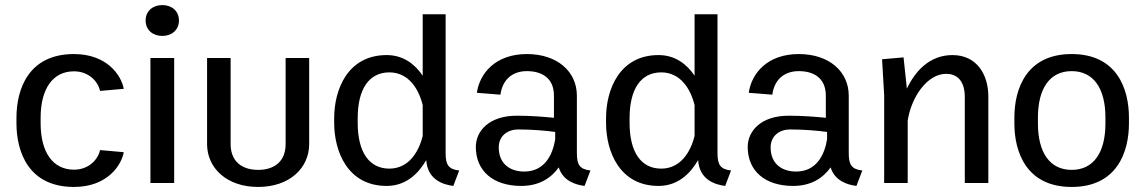

<svg xmlns="http://www.w3.org/2000/svg" viewBox="-20 -732 4582 768"><path d="M45.8 -239.2C45.8 -124.2 94.2 15.8 275.8 15.8C409.2 15.8 465.8 -70.8 475 -123.3L380 -131.7C373.3 -96.7 337.5 -53.3 275.8 -53.3C191.7 -53.3 142.5 -122.5 142.5 -239.2V-260.8C142.5 -377.5 191.7 -446.7 275.8 -446.7C337.5 -446.7 373.3 -403.3 380 -368.3L475 -376.7C465.8 -429.2 409.2 -515.8 275.8 -515.8C94.2 -515.8 45.8 -375.8 45.8 -260.8Z M581.7 0H676.7V-500H581.7ZM629.2 -711.7C591.7 -711.7 562.5 -688.3 562.5 -650C562.5 -611.7 591.7 -588.3 629.2 -588.3C666.7 -588.3 695.8 -611.7 695.8 -650C695.8 -688.3 666.7 -711.7 629.2 -711.7Z M808.3 -155.8C808.3 -60 886.7 15.8 1012.5 15.8C1138.3 15.8 1216.7 -60 1216.7 -155.8V-500H1122.5V-155.8C1122.5 -84.2 1075 -52.5 1012.5 -52.5C950 -52.5 902.5 -84.2 902.5 -155.8V-500H808.3Z M1316.7 -240.8C1316.7 -125.8 1370.8 11.7 1526.7 11.7C1603.3 11.7 1653.3 -36.7 1685 -91.7C1690 -12.5 1753.3 6.7 1793.3 11.7L1816.7 -50C1774.2 -55 1762.5 -72.5 1762.5 -119.2V-675H1670.8V-429.2C1640 -475 1593.3 -511.7 1526.7 -511.7C1370.8 -511.7 1316.7 -374.2 1316.7 -259.2ZM1670.8 -311.7V-188.3C1654.2 -120.8 1612.5 -57.5 1537.5 -57.5C1456.7 -57.5 1410.8 -123.3 1410.8 -240.8V-259.2C1410.8 -376.7 1456.7 -442.5 1537.5 -442.5C1612.5 -442.5 1654.2 -379.2 1670.8 -311.7Z M1883.3 -144.2C1883.3 -48.3 1952.5 11.7 2065 11.7C2139.2 11.7 2185.8 -21.7 2215 -62.5C2231.7 -7.5 2284.2 7.5 2318.3 11.7L2341.7 -50C2299.2 -55 2287.5 -72.5 2287.5 -119.2V-349.2C2287.5 -445 2210 -515.8 2087.5 -515.8C1961.7 -515.8 1898.3 -438.3 1887.5 -360.8L1981.7 -353.3C1990 -414.2 2030 -447.5 2087.5 -447.5C2148.3 -447.5 2195.8 -419.2 2195.8 -349.2V-260.8C2155 -265 2101.7 -269.2 2047.5 -269.2C1935.8 -269.2 1883.3 -207.5 1883.3 -144.2ZM2200.8 -204.2V-175C2190.8 -112.5 2158.3 -45.8 2076.7 -45.8C2024.2 -45.8 1975 -73.3 1975 -142.5C1975 -190 2012.5 -214.2 2052.5 -214.2C2110.8 -214.2 2164.2 -209.2 2200.8 -204.2Z M2404.2 -240.8C2404.2 -125.8 2458.3 11.7 2614.2 11.7C2690.8 11.7 2740.8 -36.7 2772.5 -91.7C2777.5 -12.5 2840.8 6.7 2880.8 11.7L2904.2 -50C2861.7 -55 2850 -72.5 2850 -119.2V-675H2758.3V-429.2C2727.5 -475 2680.8 -511.7 2614.2 -511.7C2458.3 -511.7 2404.2 -374.2 2404.2 -259.2ZM2758.3 -311.7V-188.3C2741.7 -120.8 2700 -57.5 2625 -57.5C2544.2 -57.5 2498.3 -123.3 2498.3 -240.8V-259.2C2498.3 -376.7 2544.2 -442.5 2625 -442.5C2700 -442.5 2741.7 -379.2 2758.3 -311.7Z M2970.8 -144.2C2970.8 -48.3 3040 11.7 3152.5 11.7C3226.7 11.7 3273.3 -21.7 3302.5 -62.5C3319.2 -7.5 3371.7 7.5 3405.8 11.7L3429.2 -50C3386.7 -55 3375 -72.5 3375 -119.2V-349.2C3375 -445 3297.5 -515.8 3175 -515.8C3049.2 -515.8 2985.8 -438.3 2975 -360.8L3069.2 -353.3C3077.5 -414.2 3117.5 -447.5 3175 -447.5C3235.8 -447.5 3283.3 -419.2 3283.3 -349.2V-260.8C3242.5 -265 3189.2 -269.2 3135 -269.2C3023.3 -269.2 2970.8 -207.5 2970.8 -144.2ZM3288.3 -204.2V-175C3278.3 -112.5 3245.8 -45.8 3164.2 -45.8C3111.7 -45.8 3062.5 -73.3 3062.5 -142.5C3062.5 -190 3100 -214.2 3140 -214.2C3198.3 -214.2 3251.7 -209.2 3288.3 -204.2Z M3516.7 0H3610.8V-249.2C3624.2 -340 3686.7 -436.7 3765 -436.7C3803.3 -436.7 3839.2 -414.2 3839.2 -343.3V0H3933.3V-346.7C3933.3 -433.3 3887.5 -511.7 3790 -511.7C3698.3 -511.7 3640.8 -447.5 3607.5 -377.5L3594.2 -502.5L3508.3 -495L3516.7 -350Z M4037.5 -238.3C4037.5 -123.3 4085.8 15.8 4266.7 15.8C4447.5 15.8 4495.8 -123.3 4495.8 -238.3V-261.7C4495.8 -376.7 4447.5 -515.8 4266.7 -515.8C4085.8 -515.8 4037.5 -376.7 4037.5 -261.7ZM4266.7 -52.5C4179.2 -52.5 4131.7 -121.7 4131.7 -238.3V-261.7C4131.7 -378.3 4179.2 -447.5 4266.7 -447.5C4354.2 -447.5 4401.7 -378.3 4401.7 -261.7V-238.3C4401.7 -121.7 4354.2 -52.5 4266.7 -52.5Z"/></svg>

Font: Boon Medium
Style: Regular
Weight: 500
Designer: Sungsit Sawaiwan
Foundry: FontUni
Version: Version 2.0